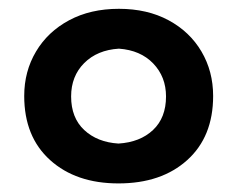

<svg xmlns="http://www.w3.org/2000/svg" viewBox="-20 -721 539 436"><path d="M249 -304.5Q152.5 -304.5 93.8 -357.5Q35 -410.5 35 -503Q35 -559 61.8 -604Q88.5 -649 137 -675Q185.5 -701 250 -701Q314.5 -701 362.8 -675Q411 -649 437.5 -604Q464 -559 464 -503Q464 -410.5 405.2 -357.5Q346.5 -304.5 249 -304.5ZM249 -395Q298 -398 327.5 -425.8Q357 -453.5 357 -502Q357 -546.5 328 -576.8Q299 -607 250 -610.5Q201 -607.5 171.2 -577.8Q141.5 -548 141.5 -502Q141.5 -453.5 171.2 -425.8Q201 -398 249 -395Z"/></svg>

Font: Commissioner Loud SemiBold
Style: Regular
Weight: 600
Designer: Kostas Bartsokas
Foundry: Kostas Bartsokas
Version: Version 1.000; ttfautohint (v1.8.3)